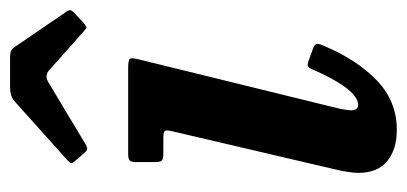

<svg xmlns="http://www.w3.org/2000/svg" viewBox="-234 -561 810 382"><g transform="rotate(-90 171.0 -370.0)"><path d="M244 -499.5 147.5 -106.5Q146 -101 144.2 -90.8Q142.5 -80.5 142.5 -76.5Q142.5 -62.5 153.5 -62.5Q169.5 -62.5 188 -87.5Q206.5 -112.5 223 -151.5Q226.5 -160 229.5 -162Q232.5 -164 241 -161L266 -152Q274.5 -148.5 274.8 -144Q275 -139.5 271 -131Q242.5 -63.5 201.2 -24.5Q160 14.5 104 14.5Q64.5 14.5 41.2 -4.8Q18 -24 18 -62.5Q18 -70.5 20 -83Q22 -95.5 24 -104L101 -433Q103.5 -443.5 101.5 -446.8Q99.5 -450 88 -450H56.5Q46 -450 42.8 -452.8Q39.5 -455.5 39.5 -466.5V-504Q39.5 -514 42.8 -517Q46 -520 55.5 -520H226Q242 -520 244.8 -516.8Q247.5 -513.5 244 -499.5ZM57.5 -607.5 41 -626.5Q36.5 -632 37.2 -634Q38 -636 44.5 -642L161 -746.5Q170.5 -755 189.5 -755H247Q256.5 -755 260.8 -753Q265 -751 268 -746.5L340 -641Q344.5 -634.5 337 -628L316.5 -608.5Q309.5 -603 307.5 -603.2Q305.5 -603.5 300 -608L222 -677.5Q211.5 -687 197 -678L74.5 -604.5Q68 -600.5 64.5 -601.8Q61 -603 57.5 -607.5Z"/></g></svg>

Font: Besley* Narrow Semi
Style: Italic
Weight: 600
Width: 4
Italic angle: -13°
Designer: Owen Earl
Foundry: indestructible type*
Version: Version 3.000; ttfautohint (v1.8.3)